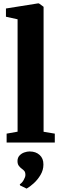

<svg xmlns="http://www.w3.org/2000/svg" viewBox="-20 -839 356 1130"><path d="M83.5 -64V-725.5L15 -740.5V-789L203 -819H209L236.5 -799V-63.5L302.5 -52.5V0H19V-52.5ZM235.5 129.5Q235.5 162 218.5 190.5Q201.5 219 178.5 239.8Q155.5 260.5 137.5 270.5H135.5L98 252L96.5 245.5Q109.5 238 119.5 220.2Q129.5 202.5 129.5 191Q129.5 175 123.2 167.5Q117 160 107.5 153.5Q98.5 147 90.8 136.8Q83 126.5 83 109Q83 89 95 76.2Q107 63.5 123.5 58Q140 52.5 152 52.5H155.5Q190.5 52.5 213.2 73Q236 93.5 235.5 129.5Z"/></svg>

Font: Merriweather 48pt ExtraBold
Style: Regular
Weight: 800
Version: Version 2.100